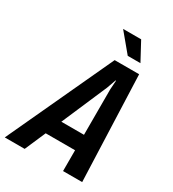

<svg xmlns="http://www.w3.org/2000/svg" viewBox="-260 -977 977 1087"><g transform="rotate(30 228.0 -433.5)"><path d="M327 0V-136H135L76 0H-54L266 -690H426L452 0ZM327 -237V-534L331 -593H328L307 -534L179 -237ZM219 -867H337L401 -748H318Z"/></g></svg>

Font: Decalotype SemiBold Italic
Style: Regular
Weight: 600
Italic angle: -12°
Designer: Alfredo Marco Pradil
Foundry: Alfredo Marco Pradil
Version: Version 1.0